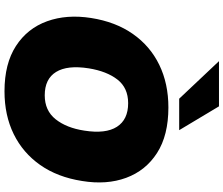

<svg xmlns="http://www.w3.org/2000/svg" viewBox="-90 -892 994 854"><g transform="rotate(90 407.0 -465.0)"><path d="M60 -373Q77 -482 131 -559Q185 -636 268.5 -676.5Q352 -717 458 -717Q582 -717 660.5 -666.5Q739 -616 771 -529Q803 -442 785 -333Q768 -224 714 -147Q660 -70 576.5 -29Q493 12 386 12Q263 12 184.5 -39Q106 -90 74.5 -177.5Q43 -265 60 -373ZM284 -363Q269 -268 300 -217.5Q331 -167 404 -167Q472 -167 510.5 -215.5Q549 -264 561 -343Q576 -438 544 -488Q512 -538 439 -538Q371 -538 334 -490.5Q297 -443 284 -363ZM419 -765 252 -942H453L559 -765Z"/></g></svg>

Font: Mulish ExtraBlack
Style: Italic
Weight: 1000
Italic angle: -9°
Designer: Vernon Adams
Foundry: Vernon Adams
Version: Version 3.603; ttfautohint (v1.8.3)